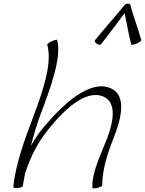

<svg xmlns="http://www.w3.org/2000/svg" viewBox="-20 -1035 804 1065"><path d="M539 -788C585 -845 627 -904 671 -962C684 -904 693 -845 708 -788C709 -784 721 -787 737 -793C752 -800 764 -808 764 -812C746 -878 720 -942 703 -1008C702 -1013 697 -1016 690 -1014C684 -1016 677 -1013 672 -1008C618 -942 560 -878 507 -812C503 -808 507 -800 516 -793C525 -787 535 -784 539 -788ZM122 -82C149 -162 187 -241 244 -312C337 -429 458 -543 556 -498C628 -465 609 -361 575 -269C538 -177 486 -68 493 6C492 11 503 11 518 8C533 4 546 -2 547 -6C547 -90 574 -178 608 -264C654 -377 683 -504 597 -544C484 -597 336 -466 221 -328C194 -296 172 -262 152 -227C166 -284 183 -341 204 -398C258 -540 324 -718 297 -813C297 -816 284 -814 269 -807C253 -800 241 -791 242 -788C271 -685 219 -534 170 -402C120 -268 67 -132 54 2C52 6 63 9 77 8C91 7 104 2 106 -2C111 -28 115 -53 120 -79C121 -80 121 -81 122 -82Z"/></svg>

Font: Nupuram Thin Italic
Style: Regular
Weight: 100
Designer: Santhosh Thottingal (santhosh.thottingal@gmail.com)
Foundry: SMC
Version: Version 1.000